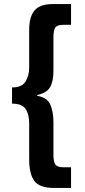

<svg xmlns="http://www.w3.org/2000/svg" viewBox="-20 -750 418 942"><path d="M328.6 -730H238.4Q176.6 -730 149.9 -699.2Q123.2 -668.4 123.2 -603.8V-418.6Q123.2 -378.6 105.3 -349.8Q87.4 -321 39 -321V-241.6Q87.6 -241.6 105.4 -215.6Q123.2 -189.6 123.2 -144.8V31.8Q123.2 103.6 148.7 137.9Q174.2 172.2 245.6 172.2H328.6V70.6H290.2Q260.6 70.6 251.4 56.5Q242.2 42.4 242.2 11.4V-151.4Q242.2 -201.4 226.9 -236.7Q211.6 -272 162.6 -279.8V-283.8Q209.2 -294 225.7 -322.3Q242.2 -350.6 242.2 -404.8V-567.4Q242.2 -601.6 251.4 -614.9Q260.6 -628.2 291 -628.2H328.6Z"/></svg>

Font: Secuela Light
Style: Regular
Weight: 300
Designer: Fernando Haro
Foundry: deFharo
Version: Version 1.708